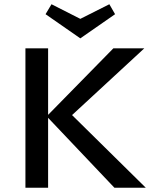

<svg xmlns="http://www.w3.org/2000/svg" viewBox="-20 -886 730 906"><path d="M523 -819 359 -705 195 -819 223 -866 359 -797 496 -866ZM668 0H520L207 -330V0H100V-658H207V-344L515 -658H661L320 -343Z"/></svg>

Font: EauTestText Semibold
Style: Regular
Weight: 600
Designer: Christian Thalmann (Catharsis Fonts)
Version: Version 0.001;PS 000.001;hotconv 1.0.88;makeotf.lib2.5.64775